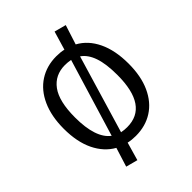

<svg xmlns="http://www.w3.org/2000/svg" viewBox="-261 -953 1215 1215"><g transform="rotate(-45 346.0 -346.0)"><path d="M637 -344Q637 -232 600.5 -152Q564 -72 498.5 -30Q433 12 346 12Q310 12 279 5L244 127L165 106L205 -22Q134 -62 94.5 -143.5Q55 -225 55 -343Q55 -454 91.5 -535Q128 -616 194 -658.5Q260 -701 346 -701Q383 -701 412 -694L449 -819L528 -798L486 -667Q558 -628 597.5 -545.5Q637 -463 637 -344ZM156 -343Q156 -158 238 -97L396 -618Q369 -623 346 -623Q256 -623 206 -555Q156 -487 156 -343ZM536 -344Q536 -443 515 -504Q494 -565 452 -594L296 -71Q321 -66 346 -66Q536 -66 536 -344Z"/></g></svg>

Font: Fira GO
Style: Regular
Weight: 400
Designer: Carrois Corporate
Foundry: Carrois Corporate GbR
Version: Version 0.300